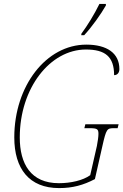

<svg xmlns="http://www.w3.org/2000/svg" viewBox="-20 -951 630 981"><path d="M395 -771H410C450 -814 496 -879 521 -923V-931H488C461 -876 427 -821 396 -779ZM282 10C351 10 406 -5 465 -36L503 -204C523 -293 527 -296 562 -296H581L586 -316H416L411 -296H439C477 -296 483 -291 483 -267C483 -253 480 -231 475 -205L441 -56C404 -29 341 -15 281 -15C137 -15 81 -114 81 -249C81 -501 236 -698 419 -698C517 -698 563 -662 563 -567C580 -567 590 -580 590 -598C590 -679 527 -723 421 -723C216 -723 53 -512 53 -249C53 -89 129 10 282 10Z"/></svg>

Font: Noto Serif SemiCondensed Thin
Style: Italic
Weight: 100
Width: 4
Italic angle: -12°
Designer: Monotype Design Team
Foundry: Monotype Imaging Inc.
Version: Version 2.013